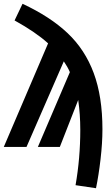

<svg xmlns="http://www.w3.org/2000/svg" viewBox="-27 -776 591 1014"><path d="M514 -93Q514 -21 504 65Q494 151 480 218L372 202Q397 59 397 -90Q397 -173 386 -248L289 0H173L342 -395Q330 -423 310 -452L113 0H-7L227 -547Q162 -606 50 -668L92 -756Q238 -688 330 -601Q422 -514 468 -390Q514 -266 514 -93Z"/></svg>

Font: Fira Sans Extra Condensed SemiBold
Style: Regular
Weight: 600
Width: 1
Designer: Carrois Corporate & Edenspiekermann AG
Foundry: Carrois Corporate GbR & Edenspiekermann AG
Version: Version 4.203